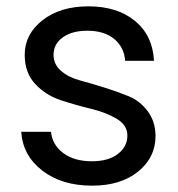

<svg xmlns="http://www.w3.org/2000/svg" viewBox="-20 -577 562 606"><path d="M471 -149Q471 -80 416 -35.5Q361 9 271 9Q175 9 113.5 -38.5Q52 -86 47 -161H141Q145 -120 179.5 -94Q214 -68 270 -68Q322 -68 352 -91Q382 -114 382 -149Q382 -182 348.5 -202Q315 -222 267.5 -233.5Q220 -245 172.5 -260.5Q125 -276 91.5 -311.5Q58 -347 58 -404Q58 -469 114 -513Q170 -557 259 -557Q350 -557 406 -511Q462 -465 466 -385H375Q372 -428 340.5 -454Q309 -480 256 -480Q207 -480 178 -459Q149 -438 149 -404Q149 -374 172.5 -353.5Q196 -333 231.5 -323.5Q267 -314 308.5 -301Q350 -288 385.5 -273.5Q421 -259 445.5 -227Q470 -195 471 -149Z"/></svg>

Font: SVN-Poppins
Style: Regular
Weight: 400
Designer: Ninad Kale (Devanagari), Jonny Pinhorn (Latin)
Foundry: Indian Type Foundry
Version: Version 3.002 2017